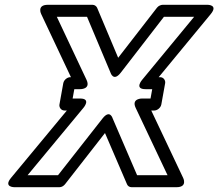

<svg xmlns="http://www.w3.org/2000/svg" viewBox="-20 -756 911 801"><path d="M608 -345H573C573 -345 527 -346 546 -306L679 -25H552L450 -262C450 -262 439 -301 408 -262L222 -25H95L328 -306C328 -306 362 -345 314 -345H283L290 -384H313C313 -384 360 -382 341 -423L217 -686H343L441 -453C441 -453 453 -413 484 -453L664 -686H790L573 -423C573 -423 539 -384 587 -384H615ZM624 -295C635 -295 650 -305 653 -320L669 -409C671 -420 663 -434 648 -434H642L859 -697C892 -737 845 -736 845 -736H659C652 -736 641 -732 635 -724L473 -515L385 -724C382 -730 375 -736 366 -736H180C132 -736 152 -697 152 -697L276 -434H273C262 -434 247 -424 244 -409L228 -320C226 -309 234 -295 249 -295H259L26 -14C-7 26 41 25 41 25H228C237 25 245 20 251 13L418 -201L510 13C513 20 520 25 529 25H716C764 25 744 -14 744 -14L611 -295Z"/></svg>

Font: Asimov
Style: WidOuIt
Weight: 500
Designer: Google
Version: Version 2.000980; 2014